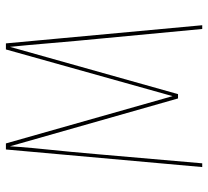

<svg xmlns="http://www.w3.org/2000/svg" viewBox="-48 -674 721 666"><g transform="rotate(-90 313.0 -340.5)"><path d="M559 0H546L513 -349Q504 -441 497 -524.5Q490 -608 484 -667L320 -84H305L139 -667Q136 -610 120 -457L111 -357L80 0H67L128 -681H149L313 -103L475 -681H496Z"/></g></svg>

Font: Fira Sans Compressed Hair
Style: Regular
Weight: 100
Width: 1
Designer: bBox Type GmbH & Carrois Corporate GbR & Edenspiekermann AG
Foundry: bBox Type GmbH & Carrois Corporate GbR & Edenspiekermann AG
Version: Version 4.301